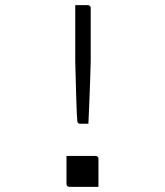

<svg xmlns="http://www.w3.org/2000/svg" viewBox="-20 -720 640 745"><path d="M323 -240H290Q287 -240 285.5 -241Q284 -242 282 -243Q281 -245 280 -251Q279 -257 278 -279.5Q277 -302 275.5 -350Q274 -398 272 -482V-590Q272 -618 272 -645Q272 -672 272 -700Q287 -700 296.5 -700Q306 -700 321 -700Q325 -700 327 -698.5Q329 -697 330.5 -695Q332 -693 332 -689V-482Q331 -439 329.5 -399.5Q328 -360 326.5 -321Q325 -282 323 -240ZM362 5Q347 5 326.5 5Q306 5 285 5Q264 5 249 5Q246 5 243.5 3.5Q241 2 239.5 -0.5Q238 -3 238 -6V-115Q253 -115 274 -115Q295 -115 315.5 -115Q336 -115 351 -115Q355 -115 357 -113.5Q359 -112 360.5 -110Q362 -108 362 -104Z"/></svg>

Font: Recursive Monospace Light
Style: Regular
Weight: 300
Version: Version 1.047